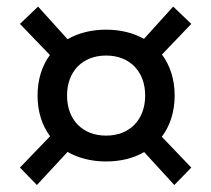

<svg xmlns="http://www.w3.org/2000/svg" viewBox="-20 -625 626 569"><path d="M294.4 -146.5C337.9 -146.5 376 -156.2 407.2 -174.3L496.6 -76.7L546.9 -128.4L459.5 -219.7C483.9 -252 497.6 -293.5 497.6 -341.8C497.6 -390.1 483.9 -431.2 460 -463.4L546.9 -554.2L493.2 -605.5L406.7 -509.8C375.5 -527.3 337.4 -537.1 294.4 -537.1C250.5 -537.1 211.4 -526.9 180.2 -508.8L92.8 -605.5L39.1 -554.2L127.9 -461.9C104.5 -430.2 91.3 -389.2 91.3 -341.8C91.3 -294.4 104.5 -253.4 128.4 -221.2L39.1 -128.4L89.4 -76.7L180.2 -174.8C211.4 -156.7 250.5 -146.5 294.4 -146.5ZM294.4 -223.1C224.6 -223.1 178.7 -270 178.7 -341.8C178.7 -413.6 224.6 -460.4 294.4 -460.4C364.3 -460.4 410.2 -413.6 410.2 -341.8C410.2 -270 364.3 -223.1 294.4 -223.1Z"/></svg>

Font: Cascadia Code SemiLight
Style: Regular
Weight: 350
Monospace: yes
Designer: Aaron Bell
Foundry: Saja Typeworks
Version: Version 2404.023